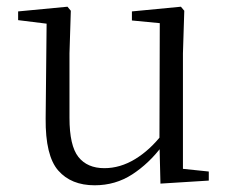

<svg xmlns="http://www.w3.org/2000/svg" viewBox="-20 -538 688 572"><path d="M262 14Q192 14 153.5 -30Q115 -74 116 -185L119 -481L139 -465L34 -478V-504L181 -518L191 -506L187 -379V-187Q187 -104 213.5 -70.5Q240 -37 291 -37Q338 -37 382.5 -64Q427 -91 464 -139L485 -103H463Q424 -51 374 -18.5Q324 14 262 14ZM458 9 455 -115V-116L456 -469L373 -477V-504L519 -518L529 -506L525 -379V-35L602 -27V0Z"/></svg>

Font: Noto Serif JP ExtraLight Light
Style: Regular
Weight: 300
Version: Version 2.003-H1;hotconv 1.1.1;makeotfexe 2.6.0